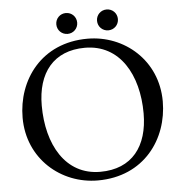

<svg xmlns="http://www.w3.org/2000/svg" viewBox="-55 -848 874 916"><g transform="rotate(-5 381.5 -390.5)"><path d="M294 -695C322 -695 344 -717 344 -745C344 -773 322 -795 294 -795C266 -795 244 -773 244 -745C244 -717 266 -695 294 -695ZM489 -695C517 -695 539 -717 539 -745C539 -773 517 -795 489 -795C461 -795 439 -773 439 -745C439 -717 461 -695 489 -695ZM377 14C599 14 718 -155 718 -335C718 -532 562 -664 386 -664C164 -664 45 -495 45 -315C45 -118 201 14 377 14ZM392 -26C225 -26 141 -179 141 -365C141 -521 219 -622 370 -622C537 -622 622 -471 622 -286C622 -129 545 -26 392 -26Z"/></g></svg>

Font: EB Garamond
Style: Regular
Weight: 400
Designer: Georg Duffner and Octavio Pardo
Foundry: Georg Duffner
Version: Version 1.000;PS 001.000;hotconv 1.0.88;makeotf.lib2.5.64775